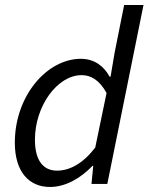

<svg xmlns="http://www.w3.org/2000/svg" viewBox="-20 -732 591 764"><path d="M179 12C240 12 300 -22 348 -72H351L344 0H407L551 -712H474L436 -522L420 -427H416C393 -470 354 -498 302 -498C167 -498 39 -351 39 -164C39 -50 94 12 179 12ZM207 -53C153 -53 119 -92 119 -176C119 -310 208 -433 305 -433C342 -433 376 -413 404 -362L359 -145C311 -82 258 -53 207 -53Z"/></svg>

Font: Source Sans Pro
Style: Italic
Weight: 400
Italic angle: -11°
Designer: Paul D. Hunt
Foundry: Adobe Systems Incorporated
Version: Version 3.006;hotconv 1.0.111;makeotfexe 2.5.65597